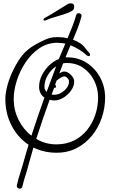

<svg xmlns="http://www.w3.org/2000/svg" viewBox="-20 -902 685 1149"><path d="M98 227Q91 227 85 221.5Q79 216 81 207Q89 170 97.5 145Q106 120 116 85Q124 55 133 24.5Q142 -6 151 -36Q86 -79 49 -151Q12 -223 12 -309Q12 -341 22 -381.5Q32 -422 50 -463Q68 -504 90.5 -539Q113 -574 137 -596Q160 -617 187 -632.5Q214 -648 242 -661Q263 -671 281 -675.5Q299 -680 323 -680Q338 -680 353.5 -678.5Q369 -677 384 -673Q399 -708 412.5 -742.5Q426 -777 436 -811Q439 -823 451 -823Q459 -823 464.5 -817.5Q470 -812 467 -802Q458 -768 445 -733.5Q432 -699 417 -664Q441 -656 460 -643Q477 -632 489 -615.5Q501 -599 515 -585Q519 -581 519 -575Q519 -566 511 -566Q506 -566 501 -570H500Q458 -609 402 -631L372 -559H381Q448 -559 499 -526Q550 -493 579.5 -438Q609 -383 609 -318Q609 -256 589 -197Q569 -138 531 -91Q493 -44 439.5 -16Q386 12 318 12Q244 12 180 -19Q172 9 164 37Q156 65 148 94Q139 129 130.5 154Q122 179 114 214Q111 227 98 227ZM168 -90Q187 -148 206 -204.5Q225 -261 246 -318Q214 -340 214 -383Q214 -417 230 -450Q246 -483 273 -509.5Q300 -536 332 -549L371 -641Q359 -643 347 -644.5Q335 -646 323 -646Q264 -646 216 -613.5Q168 -581 133.5 -529.5Q99 -478 80.5 -419.5Q62 -361 62 -309Q62 -244 90.5 -186Q119 -128 168 -90ZM317 -38Q376 -38 422.5 -61Q469 -84 501 -124Q533 -164 550 -214.5Q567 -265 567 -319Q567 -373 543.5 -420Q520 -467 478 -496Q436 -525 380 -525Q374 -525 368.5 -524.5Q363 -524 358 -523L354 -513L335 -463Q343 -468 350.5 -471Q358 -474 364 -474Q384 -474 404 -454.5Q424 -435 424 -414Q424 -387 406 -361Q388 -335 360.5 -318Q333 -301 306 -301Q289 -301 277 -305Q256 -247 236 -188.5Q216 -130 197 -71Q223 -55 253.5 -46.5Q284 -38 317 -38ZM259 -352 316 -505Q285 -485 265.5 -451.5Q246 -418 246 -383Q246 -365 259 -352ZM306 -335Q326 -335 346 -346.5Q366 -358 379.5 -376Q393 -394 393 -414Q393 -425 383.5 -435Q374 -445 364 -445Q357 -445 343.5 -437Q330 -429 319 -420L310 -396Q312 -393 313.5 -390.5Q315 -388 315 -384Q315 -376 308 -376Q305 -376 304 -377L289 -336Q294 -335 298 -335Q302 -335 306 -335ZM248 -779Q240 -779 240 -785Q240 -790 247 -794Q266 -804 292 -820Q318 -836 344 -852Q370 -868 388 -879Q392 -881 395.5 -881.5Q399 -882 402 -882Q410 -882 412 -881Q424 -878 424 -861Q424 -854 421 -847.5Q418 -841 411 -837Q393 -826 364.5 -817Q336 -808 307 -799.5Q278 -791 258 -782Q252 -779 248 -779Z"/></svg>

Font: Ruge Boogie
Style: Regular
Weight: 400
Designer: Robert E. Leuschke
Foundry: Robert E. Leuschke
Version: Version 1.010; ttfautohint (v1.8.3)